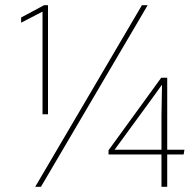

<svg xmlns="http://www.w3.org/2000/svg" viewBox="-20 -716 748 736"><path d="M143 -671H142L61 -629V-649L149 -696H164V-278H143ZM546 -696 137 0H115L524 -696ZM599 0V-272L601 -390H600L564 -340L420 -143V-142H687L684 -124H396V-140L598 -418H621V0Z"/></svg>

Font: Murecho Thin
Style: Regular
Weight: 100
Designer: Neil Summerour
Foundry: Positype
Version: Version 1.010